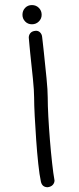

<svg xmlns="http://www.w3.org/2000/svg" viewBox="-20 -746 318 772"><path d="M108.4 -648.4Q91.8 -648.4 81.1 -659.7Q70.3 -670.9 70.3 -686.5Q70.3 -703.1 81.1 -714.4Q91.8 -725.6 108.4 -725.6Q125 -725.6 136.2 -714.4Q147.5 -703.1 147.5 -686.5Q147.5 -670.9 136.2 -659.7Q125 -648.4 108.4 -648.4ZM123 -622.1Q133.8 -623 141.1 -615.7Q148.4 -608.4 149.4 -597.7Q151.4 -583 152.8 -567.9Q154.3 -552.7 156.2 -537.1Q162.1 -481.4 167 -432.1Q171.9 -382.8 171.9 -353.5Q171.9 -323.2 174.3 -277.3Q176.8 -231.4 180.7 -183.1Q184.6 -134.8 189.5 -90.8Q194.3 -46.9 199.2 -20.5Q199.2 -10.7 192.4 -2.9Q185.5 4.9 171.9 6.8Q149.4 6.8 144.5 -15.6Q138.7 -42 133.8 -87.9Q128.9 -133.8 125.5 -183.1Q122.1 -232.4 119.6 -278.8Q117.2 -325.2 117.2 -353.5Q117.2 -380.9 112.3 -429.7Q107.4 -478.5 101.6 -531.2Q99.6 -546.9 98.6 -562.5Q97.7 -578.1 95.7 -594.7Q95.7 -605.5 102.5 -613.3Q109.4 -621.1 123 -622.1Z"/></svg>

Font: Coming Soon
Style: Regular
Weight: 400
Designer: Dathan Boardman
Foundry: Open Window
Version: Version 1.000